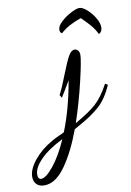

<svg xmlns="http://www.w3.org/2000/svg" viewBox="-283 -600 641 937"><g transform="rotate(-10 37.5 -131.5)"><path d="M-192 229Q-192 192 -156.5 148Q-121 104 -66 73Q-51 64 -27 53Q-12 47 -2 41Q41 -66 65 -205Q59 -194 32 -149Q22 -134 18 -126L9 -141Q27 -175 52 -240Q74 -296 88 -321.5Q102 -347 119 -347Q130 -347 136.5 -338.5Q143 -330 143 -317Q143 -290 119.5 -190Q96 -90 63 8L81 -3Q134 -33 168.5 -63.5Q203 -94 237 -157L250 -150Q221 -83 180.5 -47.5Q140 -12 81 20L53 36Q14 142 -35 211Q-84 280 -140 280Q-165 280 -178.5 266Q-192 252 -192 229ZM-15 73Q-88 109 -127 149Q-166 189 -166 222Q-166 246 -149 246Q-127 246 -89 200Q-51 154 -15 73ZM176 -493Q142 -481 118 -468Q94 -455 73 -436Q63 -442 63 -455Q63 -473 85 -493.5Q107 -514 135 -528.5Q163 -543 177 -543Q193 -543 214.5 -524Q236 -505 251.5 -479Q267 -453 267 -432Q267 -410 250 -401Q237 -427 220 -447Q203 -467 176 -493Z"/></g></svg>

Font: Dancing Script
Style: Regular
Weight: 400
Designer: Pablo Impallari
Foundry: Pablo Impallari
Version: Version 2.000